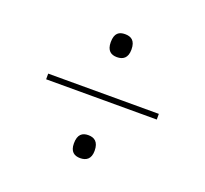

<svg xmlns="http://www.w3.org/2000/svg" viewBox="-85 -677 680 636"><g transform="rotate(20 255.0 -358.5)"><path d="M255 -496C276 -496 292 -506 292 -536C292 -568 276 -577 255 -577C234 -577 219 -568 219 -536C219 -506 234 -496 255 -496ZM60 -347H450V-367H60ZM255 -140C276 -140 292 -150 292 -179C292 -211 276 -221 255 -221C234 -221 219 -211 219 -179C219 -150 234 -140 255 -140Z"/></g></svg>

Font: Noto Serif Display SemiCondensed ExtraLight
Style: Regular
Weight: 200
Width: 4
Designer: Monotype Design Team
Foundry: Monotype Imaging Inc.
Version: Version 2.009